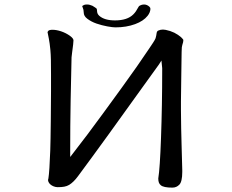

<svg xmlns="http://www.w3.org/2000/svg" viewBox="-20 -794 1040 860"><path d="M495.1 -702.6Q448.2 -702.6 424.8 -723.1Q414.6 -731.9 414.6 -746.1Q414.6 -750 413.6 -753.9Q412.6 -756.3 405.8 -760.7Q401.4 -764.2 394 -768.1Q381.3 -773.9 369.6 -773.9Q361.3 -773.9 356.9 -772Q352.5 -770 349.6 -768.1Q348.6 -767.1 348.6 -766.1Q348.6 -765.1 348.6 -764.6Q349.1 -763.2 350.1 -761.2Q355 -750.5 355 -738.3Q355 -722.2 370.6 -710.4Q388.2 -696.8 412.1 -688.5Q436.5 -680.2 460.7 -675.8Q484.9 -671.4 497.1 -671.4Q545.9 -671.4 585.4 -686Q622.6 -699.7 641.1 -723.1Q652.8 -737.8 653.8 -753.9Q653.8 -759.8 649.4 -763.7Q638.7 -773.9 625 -773.9Q615.7 -773.9 607.4 -769.5Q602.5 -767.1 601.1 -764.2Q590.3 -745.6 588.9 -743.7Q583.5 -735.8 577.1 -729.5Q550.3 -702.6 495.1 -702.6ZM710 -661.6Q698.2 -661.6 688 -656.7L685.5 -654.8Q682.1 -651.4 681.6 -646Q680.2 -634.3 676.8 -622.6Q673.8 -615.2 666 -603.3Q658.2 -591.3 648.9 -577.6Q599.6 -503.4 523.4 -398.4L443.8 -289.1Q368.7 -186 307.6 -107.9L294.4 -90.8V-112.3Q294.4 -231.9 296.4 -344.2Q299.8 -530.8 300.5 -537.4Q301.3 -543.9 301.8 -548.3Q302.2 -552.7 302.7 -556.2Q303.2 -561 307.6 -594.2Q309.1 -605 309.1 -613.3Q309.1 -622.1 293 -633.8Q274.9 -646.5 253.9 -653.6Q232.9 -660.6 215.3 -660.6Q201.2 -660.6 196.3 -655.8Q194.3 -653.3 192.9 -650.4Q200.2 -615.7 202.4 -598.6Q204.6 -581.5 205.6 -570.8Q207.5 -550.3 208 -524.7Q208.5 -499 208.5 -460.9V-384.3Q208.5 -341.8 207.5 -251Q206.5 -160.2 205.1 -119.6Q201.7 -26.4 196.8 5.4Q195.3 9.3 195.3 12.9Q195.3 16.6 197.3 21Q199.7 26.9 205.8 32.2Q211.9 37.6 220.9 41Q230 44.4 238.3 44.4Q255.4 44.4 267.6 42.2Q279.8 40 289.6 34.2Q309.6 22 329.1 -4.4Q389.6 -85.9 466.3 -191.9Q596.7 -373 621.6 -407.7Q684.6 -494.6 692.4 -505.9L703.1 -522.9Q706.5 -493.7 706.5 -488.8V-476.6Q706.5 -322.8 701.2 -176.3Q696.3 -39.1 689 4.9Q689 5.9 689 6.8Q689 26.9 700.2 35.6Q712.4 46.4 752 46.4Q770.5 46.4 783.2 33.2Q789.6 26.9 793 12.5Q796.4 -2 796.4 -23.4V-32.7Q796.4 -38.1 795.9 -49.8Q795.4 -57.6 793.5 -138.7Q792.5 -162.6 791.5 -219.5Q790.5 -276.4 790.5 -300.3V-339.8Q790.5 -364.7 792 -454.8Q793.5 -544.9 793.5 -559.8Q793.5 -574.7 794.4 -582Q795.9 -591.3 800.3 -605.5Q801.3 -609.4 801.3 -615.2Q800.8 -616.2 798.8 -619.1Q795.9 -622.6 791 -627.4Q778.8 -638.2 760.7 -647.5Q742.7 -656.2 722.2 -660.2Q715.8 -661.6 710 -661.6Z"/></svg>

Font: Bakudai
Style: ExtraLight
Weight: 200
Version: Version 1.48